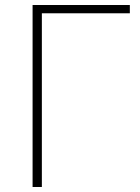

<svg xmlns="http://www.w3.org/2000/svg" viewBox="-20 -746 558 766"><path d="M110 0H147V-693H498V-726H110Z"/></svg>

Font: Noto Sans Japanese Thin
Style: Regular
Weight: 100
Designer: Ryoko NISHIZUKA (kana & ideographs); Paul D. Hunt (Latin, Greek & Cyrillic); Wenlong ZHANG (bopomofo); Sandoll Communica
Foundry: Adobe Systems Incorporated
Version: Version 1.000;PS 1;hotconv 1.0.78;makeotf.lib2.5.61930